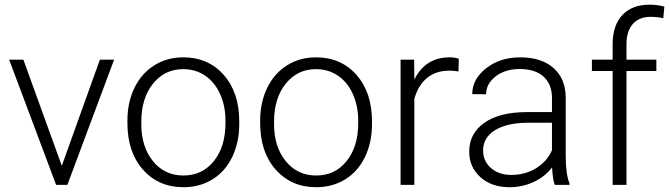

<svg xmlns="http://www.w3.org/2000/svg" viewBox="-20 -780 2823 810"><path d="M240.7 -80.6 401.4 -528.3H461.4L264.2 0H216.8L18.6 -528.3H78.6Z M517.6 -272Q517.6 -348.1 547.1 -409.2Q576.7 -470.2 630.6 -504.2Q684.6 -538.1 752.9 -538.1Q858.4 -538.1 923.8 -464.1Q989.3 -390.1 989.3 -268.1V-255.9Q989.3 -179.2 959.7 -117.9Q930.2 -56.6 876.5 -23.4Q822.8 9.8 753.9 9.8Q648.9 9.8 583.3 -64.2Q517.6 -138.2 517.6 -260.3ZM576.2 -255.9Q576.2 -161.1 625.2 -100.3Q674.3 -39.6 753.9 -39.6Q833 -39.6 882.1 -100.3Q931.2 -161.1 931.2 -260.7V-272Q931.2 -332.5 908.7 -382.8Q886.2 -433.1 845.7 -460.7Q805.2 -488.3 752.9 -488.3Q674.8 -488.3 625.5 -427Q576.2 -365.7 576.2 -266.6Z M1077.6 -272Q1077.6 -348.1 1107.2 -409.2Q1136.7 -470.2 1190.7 -504.2Q1244.6 -538.1 1313 -538.1Q1418.5 -538.1 1483.9 -464.1Q1549.3 -390.1 1549.3 -268.1V-255.9Q1549.3 -179.2 1519.8 -117.9Q1490.2 -56.6 1436.5 -23.4Q1382.8 9.8 1314 9.8Q1209 9.8 1143.3 -64.2Q1077.6 -138.2 1077.6 -260.3ZM1136.2 -255.9Q1136.2 -161.1 1185.3 -100.3Q1234.4 -39.6 1314 -39.6Q1393.1 -39.6 1442.1 -100.3Q1491.2 -161.1 1491.2 -260.7V-272Q1491.2 -332.5 1468.8 -382.8Q1446.3 -433.1 1405.8 -460.7Q1365.2 -488.3 1313 -488.3Q1234.9 -488.3 1185.5 -427Q1136.2 -365.7 1136.2 -266.6Z M1914.1 -478.5Q1895.5 -481.9 1874.5 -481.9Q1819.8 -481.9 1782 -451.4Q1744.1 -420.9 1728 -362.8V0H1669.9V-528.3H1727.1L1728 -444.3Q1774.4 -538.1 1877 -538.1Q1901.4 -538.1 1915.5 -531.7Z M2320.3 0Q2311.5 -24.9 2309.1 -73.7Q2278.3 -33.7 2230.7 -12Q2183.1 9.8 2129.9 9.8Q2053.7 9.8 2006.6 -32.7Q1959.5 -75.2 1959.5 -140.1Q1959.5 -217.3 2023.7 -262.2Q2087.9 -307.1 2202.6 -307.1H2308.6V-367.2Q2308.6 -423.8 2273.7 -456.3Q2238.8 -488.8 2171.9 -488.8Q2110.8 -488.8 2070.8 -457.5Q2030.8 -426.3 2030.8 -382.3L1972.2 -382.8Q1972.2 -445.8 2030.8 -491.9Q2089.4 -538.1 2174.8 -538.1Q2263.2 -538.1 2314.2 -493.9Q2365.2 -449.7 2366.7 -370.6V-120.6Q2366.7 -43.9 2382.8 -5.9V0ZM2136.7 -42Q2195.3 -42 2241.5 -70.3Q2287.6 -98.6 2308.6 -146V-262.2H2204.1Q2116.7 -261.2 2067.4 -230.2Q2018.1 -199.2 2018.1 -145Q2018.1 -100.6 2051 -71.3Q2084 -42 2136.7 -42Z M2564.5 0V-480.5H2477.1V-528.3H2564.5V-592.3Q2564.5 -673.3 2605.7 -716.8Q2647 -760.3 2720.7 -760.3Q2753.9 -760.3 2782.7 -752L2778.3 -703.1Q2753.9 -709 2725.1 -709Q2676.8 -709 2649.9 -679Q2623 -648.9 2623 -593.8V-528.3H2749V-480.5H2623V0Z"/></svg>

Font: RobotoDraft Light
Style: Regular
Weight: 300
Version: Version 2.001151; 2014